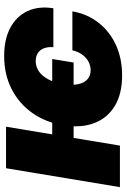

<svg xmlns="http://www.w3.org/2000/svg" viewBox="134 -718 595 903"><g transform="rotate(-90 431.5 -266.5)"><path d="M605.5 -318.4 588.9 -217.8H156.2L172.9 -318.4ZM287.1 -535.6 198.2 0H2.9L91.8 -535.6ZM527.8 10.3Q441.4 10.3 384.3 -24.4Q327.1 -59.1 303.7 -121.6Q280.3 -184.1 293.9 -267.1Q307.6 -349.6 351.8 -412.1Q396 -474.6 464.4 -509.5Q532.7 -544.4 619.6 -544.4Q698.7 -544.4 752.7 -515.4Q806.6 -486.3 830.8 -434.6Q855 -382.8 844.2 -313H661.1Q663.1 -339.8 655.5 -358.4Q647.9 -377 632.8 -386.5Q617.7 -396 595.7 -396Q569.8 -396 548.1 -381.6Q526.4 -367.2 510.7 -338.6Q495.1 -310.1 487.8 -267.6Q481 -225.6 487.1 -196.5Q493.2 -167.5 510.3 -152.6Q527.3 -137.7 552.7 -137.7Q574.2 -137.7 593.3 -147.9Q612.3 -158.2 626.2 -177.5Q640.1 -196.8 646.5 -223.6H829.6Q817.4 -153.3 776.1 -100.6Q734.9 -47.9 671.4 -18.8Q607.9 10.3 527.8 10.3Z"/></g></svg>

Font: Inter 20pt Black
Style: Italic
Weight: 900
Italic angle: -9.3988°
Version: Version 4.001;git-66647c0bb